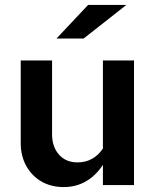

<svg xmlns="http://www.w3.org/2000/svg" viewBox="-20 -750 631 778"><path d="M238 8Q187 8 148 -14.5Q109 -37 86.5 -77.5Q64 -118 64 -170V-505H191V-206Q191 -155 219 -123.5Q247 -92 294 -92Q326 -92 352 -106Q378 -120 397 -148V-505H523V0H397V-82Q368 -38 328 -15Q288 8 238 8ZM209 -594 337 -730H492L319 -594Z"/></svg>

Font: Red Hat Text SemiBold
Style: Regular
Weight: 600
Designer: Pentagram, MCKL
Foundry: MCKL
Version: Version 1.030